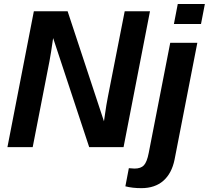

<svg xmlns="http://www.w3.org/2000/svg" viewBox="-20 -745 1057 972"><path d="M431.6 0 249 -552.2Q237.8 -473.1 230.5 -435.5L145.5 0H17.6L151.4 -688H322.3L506.3 -130.9L512.2 -170.9Q517.6 -211.4 526.4 -255.9L611.3 -688H739.3L605.5 0ZM860.4 -623.5 879.9 -724.6H1017.1L997.6 -623.5ZM695.8 207.5Q649.4 207.5 614.7 198.2L632.3 106.4L660.6 108.4Q693.4 108.4 708.7 91.6Q724.1 74.7 732.9 29.3L841.8 -528.3H979L863.8 62.5Q849.6 132.8 806.9 170.2Q764.2 207.5 695.8 207.5Z"/></svg>

Font: Liberation Sans
Style: Bold Italic
Weight: 700
Italic angle: -12°
Designer: Steve Matteson
Foundry: Ascender Corporation
Version: Version 2.1.5